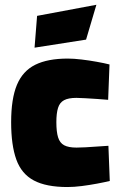

<svg xmlns="http://www.w3.org/2000/svg" viewBox="-20 -756 497 789"><path d="M257.1 12.6Q169.8 12.6 119.1 -14.4Q68.4 -41.3 47.1 -100.3Q25.8 -159.3 25.8 -253.9Q25.8 -350.1 49.5 -407.1Q73.3 -464.2 124.7 -489.8Q176.1 -515.3 258.4 -515.3Q283.3 -515.3 314.8 -511.5Q346.3 -507.8 377.1 -502.2Q408 -496.7 430 -491.1L424.4 -345.8Q404.6 -347.8 379.6 -349.3Q354.5 -350.8 331.3 -352.3Q308.1 -353.8 294.1 -353.8Q261 -353.8 243.2 -344.2Q225.3 -334.6 218.5 -312.6Q211.6 -290.6 211.6 -253.9Q211.6 -214.5 218.7 -191.6Q225.7 -168.7 243.6 -159.1Q261.5 -149.5 294.5 -149.5Q308.5 -149.5 331.5 -150.7Q354.5 -151.9 380.1 -153.9Q405.7 -155.9 425.5 -156.9L431.1 -12.3Q409.8 -7.2 379 -1.4Q348.2 4.4 316.2 8.5Q284.1 12.6 257.1 12.6ZM122 -560.1 132.4 -690.8 376.1 -736.4 333.7 -593.2Z"/></svg>

Font: TitilliumWeb ExtraLight
Style: Regular
Weight: 400
Designer: Mohamed Gaber, Accademia di Belle Arti di Urbino and others
Foundry: Kief Type Foundry, Accademia di Belle Arti di Urbino and others
Version: Version 3.000; ttfautohint (v1.8.2)